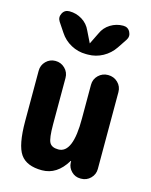

<svg xmlns="http://www.w3.org/2000/svg" viewBox="-117 -846 734 931"><g transform="rotate(15 250.0 -380.5)"><path d="M384.8 -769.5Q409.2 -769.5 419.9 -748.5Q430.7 -727.5 418 -708L386.7 -661.1Q364.3 -627.9 329.6 -608.9Q294.9 -589.8 254.9 -589.8H245.1Q205.1 -589.8 169.9 -608.9Q134.8 -627.9 113.3 -661.1L82 -708Q69.3 -727.5 80.1 -748.5Q90.8 -769.5 115.2 -769.5Q149.4 -769.5 178.7 -751.5Q208 -733.4 221.7 -702.1L249 -646.5Q249 -645.5 250 -645Q251 -644.5 251 -646.5L278.3 -702.1Q292 -733.4 321.3 -751.5Q350.6 -769.5 384.8 -769.5ZM376 -519.5Q405.3 -519.5 425.3 -500Q445.3 -480.5 445.3 -452.1V-66.4Q445.3 -39.1 425.8 -19.5Q406.2 0 378.9 0H375Q348.6 0 330.1 -18.6Q311.5 -37.1 310.5 -61.5V-69.3Q310.5 -70.3 309.6 -70.3Q307.6 -70.3 307.6 -69.3Q259.8 9.8 184.6 9.8Q107.4 9.8 76.2 -34.7Q44.9 -79.1 44.9 -200.2V-452.1Q44.9 -480.5 64.5 -500Q84 -519.5 111.8 -519.5Q139.6 -519.5 159.7 -500Q179.7 -480.5 179.7 -452.1V-219.7Q179.7 -149.4 190.9 -128.9Q202.1 -108.4 235.4 -108.4Q308.6 -108.4 307.6 -283.2V-452.1Q307.6 -480.5 327.6 -500Q347.7 -519.5 376 -519.5Z"/></g></svg>

Font: Rounded-X Mgen+ 1m bold
Style: Bold
Weight: 700
Designer: [Source Han Sans]
Ryoko NISHIZUKA  (kana & ideographs); Paul D. Hunt (Latin, Greek & Cyrillic); Wenlong ZHANG  (bopomofo
Version: Version 1.059.20150602